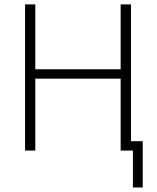

<svg xmlns="http://www.w3.org/2000/svg" viewBox="-20 -683 712 871"><path d="M574.2 -42.5H627.4V167.5H583V0H527.3V-326.2H140.1V0H93.8V-663.1H140.1V-368.7H527.3V-663.1H574.2Z"/></svg>

Font: Bpm'online Open Sans Light
Style: Regular
Weight: 300
Foundry: Ascender Corporation
Version: Version 1.10